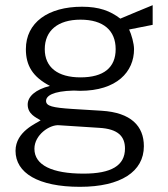

<svg xmlns="http://www.w3.org/2000/svg" viewBox="-20 -551 650 742"><path d="M289 171C447 171 536 112 536 14C536 -64 486 -116 373 -123L259 -130C183 -135 158 -141 158 -161C158 -180 183 -199 265 -201L289 -200C432 -200 498 -274 498 -361C498 -383 488 -418 479 -437L570 -455V-531C547 -522 464 -487 445 -479C406 -509 363 -525 297 -525C166 -525 80 -464 80 -361C80 -298 106 -254 173 -219C117 -205 87 -178 87 -147C87 -110 119 -97 137 -86C123 -75 40 -44 40 32C40 117 127 171 289 171ZM291 -252C203 -252 153 -291 153 -361C153 -432 203 -475 291 -475C380 -475 427 -433 427 -361C427 -290 381 -252 291 -252ZM303 120C181 120 113 87 113 24C113 -30 172 -70 208 -67L363 -57C436 -53 463 -24 463 23C463 89 410 120 303 120Z"/></svg>

Font: United Sans Light
Style: Regular
Weight: 300
Designer: Pablo Impallari, Rodrigo Fuenzalida (Modified by Dan O. Williams)
Version: Version 1.000;PS 001.000;hotconv 1.0.88;makeotf.lib2.5.64775